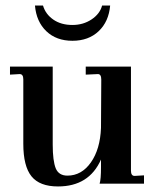

<svg xmlns="http://www.w3.org/2000/svg" viewBox="-20 -662 568 692"><path d="M189 10Q123 10 93.5 -26.5Q64 -63 64 -144V-376Q64 -395 51 -395L16 -393V-422H170V-141Q170 -82 181 -55Q192 -29 223 -29Q274 -29 307.5 -76.5Q341 -124 344 -201L345 -375Q345 -395 333 -395L289 -393V-422H452V-47Q452 -28 465 -28L499 -30V0H339Q344 -15 344 -60V-87Q301 10 189 10ZM106 -642H135Q144 -611 172 -591.5Q200 -572 241 -572Q280 -572 310 -592Q340 -612 348 -642H377Q372 -584 335.5 -549.5Q299 -515 241 -515Q183 -515 147 -549.5Q111 -584 106 -642Z"/></svg>

Font: UnnaMedium
Style: Regular
Weight: 500
Designer: Jorge de Buen Unna
Foundry: Omnibus-Type
Version: Version 2.008;hotconv 1.0.109;makeotfexe 2.5.65596